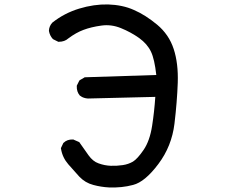

<svg xmlns="http://www.w3.org/2000/svg" viewBox="-20 -783 1040 856"><path d="M466.3 52.7Q430.2 50.8 396 41.5Q359.9 32.2 333.5 4.4Q309.1 -22 284.7 -50.3Q258.3 -80.6 252 -119.6L251.5 -122.6L252.9 -125.5L261.7 -144L262.2 -145.5L263.7 -146.5Q271.5 -154.3 282 -158Q292.5 -161.6 305.2 -161.1H307.1L308.6 -160.2L331.1 -150.4L333.5 -149.4L335 -147Q354.5 -118.7 375 -90.3Q384.8 -76.7 395.8 -67.9Q406.7 -59.1 419.4 -54.7Q446.3 -44.9 473.6 -43.9Q501.5 -43 527.3 -46.9Q540 -48.8 551.3 -52.7Q562.5 -56.6 572.8 -62.5Q592.8 -74.7 620.4 -115Q647.9 -155.3 658.2 -222.2Q668 -285.6 672.4 -351.1L372.6 -343.8H372.1H371.6Q366.7 -344.2 362.5 -345Q358.4 -345.7 354 -347.2Q349.6 -348.6 345.7 -350.6Q341.8 -352.5 338.4 -355.5L337.4 -356L336.4 -356.4Q321.3 -373.5 322.3 -398.9V-400.9L323.2 -402.8L333 -422.4L334.5 -424.8L336.9 -426.3L355.5 -437L357.4 -438.5H359.9L676.8 -448.7Q668.9 -519.5 653.3 -552.2Q645 -569.8 631.8 -585Q618.7 -600.1 600.6 -613.3Q563.5 -639.6 519 -657.7Q475.6 -675.3 431.6 -668.9Q386.2 -662.6 352.5 -649.9Q319.3 -637.7 284.7 -611.8Q268.1 -596.7 242.2 -596.7H239.7L237.8 -597.7L218.3 -607.4L216.8 -608.4L215.3 -609.4Q201.7 -624.5 198.2 -645V-646V-647Q199.2 -666 212.4 -681.2L212.9 -681.6L213.9 -682.6Q267.1 -724.6 333 -744.6Q398.9 -764.6 461.9 -763.2Q493.7 -762.2 522.7 -756.1Q551.8 -750 577.6 -738.3Q603.5 -727.1 629.2 -710.7Q654.8 -694.3 680.7 -672.9Q706.5 -651.4 725.1 -624.3Q743.7 -597.2 754.4 -564.5Q775.4 -500.5 772.5 -414.1Q771 -371.6 767.3 -325.9Q763.7 -280.3 757.8 -231.4Q745.6 -130.9 686 -51.8Q626 28.3 573.2 41.5Q547.9 48.3 521.2 51Q494.6 53.7 466.3 52.7Z"/></svg>

Font: NaikaiFont
Style: Bold
Weight: 700
Version: Version 1.89